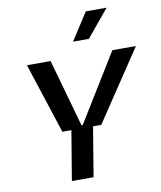

<svg xmlns="http://www.w3.org/2000/svg" viewBox="-103 -1064 961 1146"><g transform="rotate(-10 377.5 -491.5)"><path d="M485.8 -818.2 622.2 -983H496.4L389.9 -818.2ZM233.7 -299.7H288.4L238.6 0H370L419.7 -299.7H469.5L755 -727.3H612.2L360.1 -317.5H353L237.9 -727.3H94.5Z"/></g></svg>

Font: Riot Sans 2.0
Style: Bold Italic
Weight: 600
Italic angle: -9.39999°
Designer: Rasmus Andersson
Foundry: rsms
Version: Version 3.006;hotconv 1.0.109;makeotfexe 2.5.65596